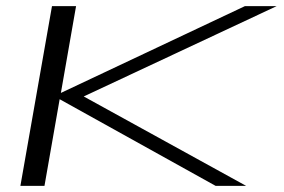

<svg xmlns="http://www.w3.org/2000/svg" viewBox="-20 -606 926 626"><path d="M46.5 0 149.5 -586H228L178.5 -303L778.5 -586H882L253 -291.5L782.5 0H683L174.5 -282.5L125 0Z"/></svg>

Font: Anybody UltraExpanded Light
Style: Italic
Weight: 300
Width: 9
Italic angle: -10°
Designer: Tyler Finck
Foundry: Etcetera Type Company
Version: Version 1.010; ttfautohint (v1.8.3) -l 8 -r 50 -G 200 -x 14 